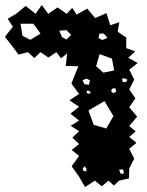

<svg xmlns="http://www.w3.org/2000/svg" viewBox="-30 -617 594 777"><path d="M287 -349 236 -350 242 -401 217 -381 198 -406 166 -384 134 -406 109 -382 83 -406 45 -396 22 -427 -10 -468 22 -509 1 -541 35 -561 74 -593 114 -561 139 -597 165 -561 203 -587 240 -561 262 -585 280 -558 323 -582 355 -544 401 -564 416 -515 453 -527 446 -489 481 -465V-422L517 -409L489 -383L527 -362L493 -335L513 -295L493 -255L518 -219L493 -183L525 -145L493 -107L519 -85L493 -63L522 -39L493 -15L513 25L493 65L492 105L452 114L431 134L409 114L382 137L354 114L314 140L290 98L260 56L290 14L260 -10L290 -34L263 -60L290 -86L256 -108L290 -129L255 -157L290 -185L251 -211L290 -237L259 -279ZM105 -521H53L61 -472L93 -456L134 -481ZM258 -476 239 -495 210 -493 221 -467 239 -457ZM390 -481H372L369 -463L384 -455L405 -464ZM423 -380 373 -398 359 -349 388 -323 432 -332ZM475 -300 464 -299 466 -286 478 -284 486 -294ZM334 -292 320 -299 304 -292 312 -276 330 -274ZM437 -260 423 -258 420 -247 429 -240 440 -246ZM338 -243 330 -250 320 -249 323 -239 330 -237ZM429 -147 393 -208 328 -170 349 -112 400 -97ZM320 65 312 56 305 65 307 74 319 77ZM471 76 466 68 452 70 457 84 469 88Z"/></svg>

Font: Rubik Gemstones
Style: Regular
Weight: 400
Designer: Hubert and Fischer, NaN
Foundry: Hubert and Fischer, NaN
Version: Version 2.200